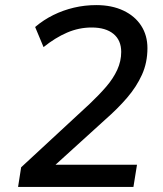

<svg xmlns="http://www.w3.org/2000/svg" viewBox="-20 -734 640 754"><path d="M51 0 63 -77 332 -326Q369 -361 397 -393.5Q425 -426 440.5 -460Q456 -494 456 -530Q456 -576 425.5 -601Q395 -626 340 -626Q290 -626 243.5 -606Q197 -586 151 -549L118 -628Q151 -656 189.5 -675Q228 -694 270.5 -704Q313 -714 358 -714Q419 -714 464.5 -692.5Q510 -671 534.5 -633Q559 -595 559 -545Q559 -488 537.5 -440.5Q516 -393 479 -350Q442 -307 394 -265L166 -58L164 -87H518L504 0Z"/></svg>

Font: Nunito Sans 12pt ExtraLight 12pt SemiBold
Style: Italic
Weight: 600
Italic angle: -9°
Version: Version 3.101;gftools[0.9.27]